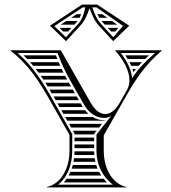

<svg xmlns="http://www.w3.org/2000/svg" viewBox="-20 -820 750 840"><path d="M427.1 -758H406.1C408.7 -752.4 411.5 -747 414.5 -742H450ZM470.2 -728H424.3C425.9 -726 427.6 -724 429.3 -722.1L438.7 -712H493.1ZM497.5 -698H451.6C456.5 -692.7 461.4 -687.3 466.3 -682H483.8ZM335 -758H315.2C307.1 -752.7 299 -747.3 290.9 -742H328.4C330.9 -747.1 333.1 -752.4 335 -758ZM319.6 -728H269.7L245.5 -712H305.3L314.7 -722.1ZM292.4 -698H240.3L256.9 -682H277.7ZM373.1 -782C381.7 -755.8 393.7 -728.3 413.2 -707.2L475.1 -640L545.3 -707.5L405.1 -800H338.9L198.7 -707.5L268.9 -640L330.8 -707.2C350.3 -728.3 362.3 -755.8 370.9 -782ZM353.2 -788C347.1 -760 340.6 -735.5 322 -715.3L268.4 -657.1L217.8 -705.7L342.5 -788ZM383.8 -788H401.5L518.2 -706.7L475.6 -657.1L422 -715.3C404.4 -734.4 392.9 -760.3 384.5 -785.8ZM231 -562C228.9 -567.3 226.8 -572.6 224.8 -578H82.9C88.3 -572.7 93.6 -567.4 98.8 -562ZM236.8 -548H111.6C116.3 -542.7 120.8 -537.4 125.3 -532H243.7C241.3 -537.3 239 -542.6 236.8 -548ZM250.1 -518H136.4C140.5 -512.7 144.5 -507.4 148.5 -502H257.8C255.2 -507.3 252.6 -512.7 250.1 -518ZM265 -488H158.4C162.1 -482.7 165.7 -477.4 169.3 -472H273.6C270.6 -477.4 267.8 -482.7 265 -488ZM281.5 -458H178.3L188.3 -442H290.6ZM298.6 -428H196.7C199.8 -422.7 203 -417.4 206.1 -412H307.7ZM315.7 -398H214.1C215.5 -395.6 216.8 -393.2 218.2 -390.8L223.2 -382H324.8ZM332.8 -368H231.1L240.2 -352H342.2C340.7 -354.3 339.3 -356.7 337.9 -359.1ZM352.1 -338H248.1L257.2 -322H367C361.7 -326.9 356.7 -332.2 352.1 -338ZM385.7 -308H265.1L274.2 -292H437.3L439 -294.2C437.4 -294.2 436.6 -294.1 435.3 -294.1C417.1 -294.1 400.4 -299.2 385.7 -308ZM426.2 -278H282.1L291.2 -262H413.6C417.8 -267.3 422 -272.7 426.2 -278ZM402.5 -248H299.1C301 -244.7 302.8 -241.4 304.7 -238.1C305.5 -236.6 306 -234.8 306 -233.2V-232H392C392.2 -234 393 -236 394.2 -237.4ZM392 -202V-218H306V-202ZM392 -188H306V-172H392ZM407.1 -82C404.9 -87.2 403 -92.6 401.2 -98H298.3C296.9 -92.6 295.2 -87.2 293.4 -82ZM413.8 -68H288C285.6 -62.5 283 -57.2 280.2 -52H423.2C419.8 -57.2 416.6 -62.5 413.8 -68ZM433.4 -38H271.6C267.8 -32.4 263.6 -27 259.2 -22H447.7C442.6 -27.2 437.8 -32.5 433.4 -38ZM392 -158H306C306 -152.6 305.7 -147.3 305.4 -142H392.7C392.3 -147.3 392.1 -152.6 392 -158ZM394.3 -128H304C303.3 -122.6 302.5 -117.3 301.5 -112H397.4C396.2 -117.2 395.1 -122.6 394.3 -128ZM615.2 -562C620.8 -567.4 626.5 -572.7 632.2 -578H528.2C531.9 -572.6 535.3 -567.3 538.5 -562ZM601.3 -548H546.4C549.2 -542.7 551.8 -537.3 554.1 -532H586.5C591.4 -537.5 596.3 -542.8 601.3 -548ZM574.7 -518H559.5C561.2 -513.3 562.6 -508.6 563.8 -503.8C567.4 -508.7 571 -513.4 574.7 -518ZM284 -160C284 -82.9 247.1 -15.6 185 -2V0H533V-2C470.9 -15.6 434 -82.9 434 -160V-228L544 -421C584.5 -490.8 626.2 -545.3 687 -598V-600H483C520.1 -558.2 546.3 -511 546.3 -469C546.3 -453.8 542.9 -439.3 535.3 -426L503.3 -369.6C485.4 -338.1 463.1 -321.1 440.3 -321.1C418.4 -321.1 396.2 -336.7 377 -370L246 -600H26V-598C103.4 -538.7 150.3 -466.5 199 -380L284 -230ZM658 -588C618.8 -552.7 585.8 -521.7 558 -477.4C555.4 -514.7 535.6 -552.8 508.5 -588ZM231.7 -588C248.2 -543.6 265 -507.1 288.4 -466L346.6 -364C366.9 -328.5 397.6 -304.1 435.3 -304.1C446.6 -304.1 456.2 -307.1 466.3 -312.6L402 -231.2V-160C402 -100 426.8 -48.7 474.1 -12H233.9C274.9 -43.8 296 -99.6 296 -160V-233.2L209.5 -385.9C165.7 -463.6 121.8 -531.8 57.2 -588Z"/></svg>

Font: SortefaxS02
Style: Medium
Weight: 500
Designer: gluk
Foundry: gluk
Version: Version 0.261